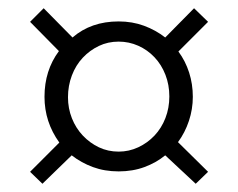

<svg xmlns="http://www.w3.org/2000/svg" viewBox="-20 -571 577 466"><path d="M156 -480Q201 -519 268 -519Q301 -519 329.5 -508.5Q358 -498 381 -480L451 -551L485 -518L413 -446Q430 -423 439 -395Q448 -367 448 -336Q448 -306 438.5 -277.5Q429 -249 412 -226L485 -154L455 -125L381 -194Q359 -176 330.5 -165.5Q302 -155 268 -155Q234 -155 205.5 -165.5Q177 -176 154 -194L83 -125L53 -154L124 -225Q88 -275 88 -336Q88 -400 123 -447L53 -518L86 -551ZM145 -335Q145 -308 154.5 -284Q164 -260 181 -242Q198 -224 220 -213.5Q242 -203 268 -203Q293 -203 315.5 -213.5Q338 -224 355 -242Q372 -260 381.5 -284.5Q391 -309 391 -337Q391 -365 381.5 -389.5Q372 -414 355 -432Q338 -450 315.5 -460Q293 -470 268 -470Q242 -470 220 -459.5Q198 -449 181 -431Q164 -413 154.5 -388Q145 -363 145 -335Z"/></svg>

Font: Boldmen
Style: Regular
Weight: 400
Designer: Matt McInerney, Pablo Impallari, Rodrigo Fuenzalida
Foundry: LIVING CONCEPT
Version: Version 1.000